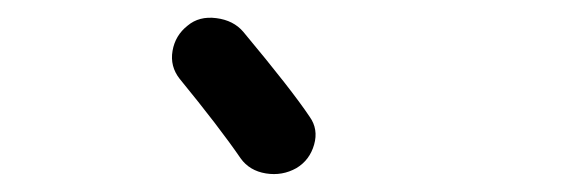

<svg xmlns="http://www.w3.org/2000/svg" viewBox="-20 -663 640 217"><path d="M315 -473Q299 -464 280.5 -467Q262 -470 252 -484Q228 -519 183 -574Q172 -588 175 -605.5Q178 -623 192 -634Q205 -645 224.5 -642.5Q244 -640 255 -627Q310 -561 330 -531Q340 -517 335 -499.5Q330 -482 315 -473Z"/></svg>

Font: Hoogli
Style: Bold
Weight: 700
Designer: Anand Singh Naorem
Foundry: Brand New Type
Version: Version 1.00 b007